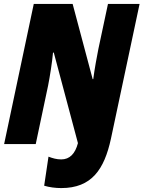

<svg xmlns="http://www.w3.org/2000/svg" viewBox="-20 -734 731 978"><path d="M292 224C447 224 511 129 545 -27L691 -714H530L481 -484C473 -443 462 -385 455 -331H452L350 -714H152L1 0H162L225 -298C234 -343 246 -419 250 -466H254L377 -5C363 49 335 78 292 78C268 78 248 72 227 64L205 212C232 220 262 224 292 224Z"/></svg>

Font: Noto Sans Condensed Black
Style: Italic
Weight: 900
Width: 3
Italic angle: -12°
Designer: Monotype Design Team
Foundry: Monotype Imaging Inc.
Version: Version 2.013